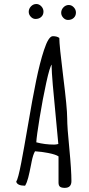

<svg xmlns="http://www.w3.org/2000/svg" viewBox="-20 -933 443 953"><path d="M156.2 -838.9Q173.8 -838.9 184.8 -849.1Q195.8 -859.4 195.8 -875.5Q195.8 -890.1 185.1 -901.6Q174.3 -913.1 160.2 -913.1Q145 -913.1 133.8 -901.4Q122.6 -889.6 122.6 -874.5Q122.6 -860.8 132.8 -849.9Q143.1 -838.9 156.2 -838.9ZM317.4 -834Q335 -834 345.9 -844.2Q356.9 -854.5 356.9 -870.6Q356.9 -885.3 346.2 -896.7Q335.4 -908.2 321.3 -908.2Q306.2 -908.2 294.9 -896.5Q283.7 -884.8 283.7 -869.6Q283.7 -856 293.9 -845Q304.2 -834 317.4 -834ZM242.2 -753.4Q220.7 -753.4 198.2 -684.1Q177.7 -622.1 159.2 -531.5Q140.6 -440.9 118.2 -308.1Q98.6 -193.8 85.4 -125Q69.8 -44.4 60.5 -31.2Q65.9 -11.2 104.5 -11.2Q113.8 -26.4 120.1 -51.3Q126.5 -76.2 134.3 -116.2L137.2 -131.3Q144 -165.5 153.8 -182.1Q186.5 -180.2 221.9 -173.1Q257.3 -166 270.5 -156.7V-26.4Q270.5 -12.2 277.8 -6.3Q285.2 -0.5 301.3 -0.5Q334.5 -0.5 334.5 -34.2Q334.5 -87.9 324.2 -195.3Q313.5 -299.8 313.5 -346.7Q313.5 -396 293.9 -551.8Q274.4 -707.5 274.4 -744.6Q263.2 -753.4 242.2 -753.4ZM259.3 -327.1Q268.1 -239.7 269.5 -218.3Q257.8 -215.3 249 -215.3Q202.6 -215.3 160.2 -226.6Q161.6 -256.3 176.8 -348.9Q191.9 -441.4 209.5 -522Q227.1 -602.5 236.8 -612.3Q236.3 -610.8 236.3 -603.5Q236.3 -558.6 259.3 -327.1Z"/></svg>

Font: Amatica SC
Style: Bold
Weight: 400
Designer: Vernon Adams, Ben Nathan
Foundry: newtypography
Version: Version 2.000